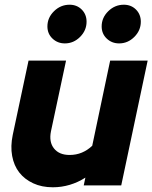

<svg xmlns="http://www.w3.org/2000/svg" viewBox="-20 -786 646 814"><path d="M260 -529 196 -229Q187 -184 209 -156.5Q231 -129 275 -129Q303 -129 327 -139Q351 -149 371 -168L447 -529H606L494 0H335L342 -33Q311 -13 276 -2.5Q241 8 204 8Q157 8 120.5 -9Q84 -26 61.5 -55Q39 -84 31.5 -125Q24 -166 34 -214L101 -529ZM255 -602Q224 -602 202.5 -622.5Q181 -643 181 -674Q181 -711 209 -738.5Q237 -766 275 -766Q306 -766 326.5 -745.5Q347 -725 347 -694Q347 -657 319.5 -629.5Q292 -602 255 -602ZM485 -602Q454 -602 432.5 -622.5Q411 -643 411 -674Q411 -711 439 -738.5Q467 -766 505 -766Q536 -766 556.5 -745.5Q577 -725 577 -694Q577 -657 549.5 -629.5Q522 -602 485 -602Z"/></svg>

Font: Red Hat Display Black
Style: Italic
Weight: 900
Italic angle: -12°
Designer: Pentagram / MCKL
Foundry: Pentagram / MCKL
Version: Version 1.003; Red Hat Display Black Italic